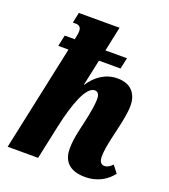

<svg xmlns="http://www.w3.org/2000/svg" viewBox="-140 -860 856 971"><g transform="rotate(20 288.5 -374.5)"><path d="M429 10C501 10 547 -24 575 -60L545 -99C531 -84 518 -76 502 -76C483 -76 474 -92 474 -117C474 -143 480 -178 488 -214L503 -280C512 -318 523 -371 523 -407C523 -464 494 -515 415 -515C350 -515 300 -478 267 -427H265L295 -567H411L424 -627H308L336 -759H117L105 -703H120C143 -703 150 -690 150 -673C150 -659 147 -645 143 -627H89L76 -567H131L10 0H174L212 -178C241 -314 281 -419 327 -419C349 -419 353 -398 353 -379C353 -350 343 -297 334 -257L319 -190C313 -162 308 -129 308 -99C308 -40 337 10 429 10Z"/></g></svg>

Font: Noto Serif ExtraCondensed Black
Style: Italic
Weight: 900
Width: 2
Italic angle: -12°
Designer: Monotype Design Team
Foundry: Monotype Imaging Inc.
Version: Version 2.014